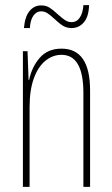

<svg xmlns="http://www.w3.org/2000/svg" viewBox="-20 -726 437 746"><path d="M330 -375V0H304V-365Q304 -513 219 -513Q185 -513 156.5 -490Q128 -467 111.5 -421.5Q95 -376 95 -311V0H69V-527H87L91 -415H93Q104 -467 135 -502Q166 -537 219 -537Q330 -537 330 -375ZM258 -617Q239 -617 224.5 -626Q210 -635 191 -653Q176 -667 164.5 -674.5Q153 -682 140 -682Q122 -682 110 -665.5Q98 -649 96 -617H73Q77 -662 95 -683.5Q113 -705 140 -705Q159 -705 173 -696Q187 -687 205 -670Q223 -654 234 -647Q245 -640 258 -640Q278 -640 290 -657.5Q302 -675 304 -706H326Q325 -662 306 -639.5Q287 -617 258 -617Z"/></svg>

Font: Noto Sans Display Thin Cond
Style: Regular
Weight: 250
Width: 3
Designer: Monotype Design team
Foundry: Monotype Imaging Inc.
Version: Version 1.000